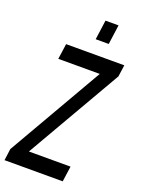

<svg xmlns="http://www.w3.org/2000/svg" viewBox="-179 -1031 812 1107"><g transform="rotate(20 227.0 -477.5)"><path d="M-3.5 0H353.5L367 -95H111.5L448.5 -678.5L458.5 -750H101.5L88 -655H342.5L6 -71.5ZM252 -835H332L348.5 -955H268.5Z"/></g></svg>

Font: Mohave Medium
Style: Italic
Weight: 500
Italic angle: -8°
Designer: Gumpita Rahayu
Foundry: Tokotype
Version: Version 2.002; ttfautohint (v1.8.3)